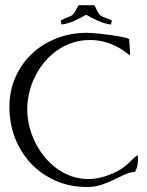

<svg xmlns="http://www.w3.org/2000/svg" viewBox="-20 -727 581 757"><path d="M334.5 -569.3Q298.3 -569.3 265.9 -558.6Q233.4 -547.9 206.1 -528.8Q178.7 -509.8 156.7 -483.9Q134.8 -458 119.4 -427.7Q104 -397.5 95.7 -363.8Q87.4 -330.1 87.4 -295.9Q87.4 -262.7 95.5 -229.7Q103.5 -196.8 118.7 -166Q133.8 -135.3 155.3 -108.9Q176.8 -82.5 203.4 -63Q230 -43.5 261.7 -32.2Q293.5 -21 328.6 -21Q347.7 -21 368.4 -25.1Q389.2 -29.3 409.2 -36.9Q429.2 -44.4 447.5 -54.7Q465.8 -64.9 480 -77.6Q490.7 -86.9 500.5 -96.9Q510.3 -106.9 521.5 -115.2L523.4 -111.8Q523.4 -108.9 523.7 -105.7Q523.9 -102.5 523.9 -99.6Q523.9 -85.9 521.5 -73.5Q519 -61 512.2 -49.3Q490.7 -47.9 470.5 -38.3Q450.2 -28.8 428.2 -18.1Q406.2 -7.3 380.6 1.5Q355 10.3 322.8 10.3Q255.9 10.3 199.7 -14.4Q143.6 -39.1 103 -81.5Q62.5 -124 39.8 -181.6Q17.1 -239.3 17.1 -305.2Q17.1 -369.6 41.3 -423.6Q65.4 -477.5 106.9 -516.1Q148.4 -554.7 204.1 -576.2Q259.8 -597.7 322.8 -597.7Q329.6 -597.7 343.3 -596.7Q356.9 -595.7 373.8 -594Q390.6 -592.3 409.2 -589.8Q427.7 -587.4 443.8 -584.7Q460 -582 472.4 -579.1Q484.9 -576.2 489.3 -573.2L493.2 -511.7L492.2 -509.3Q484.4 -514.6 477.1 -520Q469.7 -525.4 461.9 -530.8Q433.6 -549.3 401.1 -559.3Q368.7 -569.3 334.5 -569.3ZM292.5 -706.5H347.7Q351.1 -706.5 352.3 -705.3Q353.5 -704.1 355 -701.2Q362.8 -684.1 367.9 -676Q373 -668 379.6 -663.8Q386.2 -659.7 395.5 -656.7Q404.8 -653.8 420.4 -646.5L420.9 -644.5L417.5 -630.9L418 -628.9L416.5 -630.4Q391.6 -633.8 366.5 -645Q341.3 -656.2 319.8 -668.9Q297.9 -656.2 273.2 -645Q248.5 -633.8 223.1 -630.4L222.2 -628.9L222.7 -630.9L219.2 -644.5L220.2 -646.5Q230.5 -652.3 237.8 -655.3Q245.1 -658.2 250.5 -660.2Q255.9 -662.1 259.8 -664.1Q263.7 -666 267.6 -669.9Q271.5 -673.8 275.9 -681.2Q280.3 -688.5 286.6 -701.2Q287.6 -703.1 288.8 -704.8Q290 -706.5 292.5 -706.5Z"/></svg>

Font: CAT Linz
Style: Regular
Weight: 400
Designer: Peter Wiegel
Foundry: Peter Wiegel
Version: Version 1.08